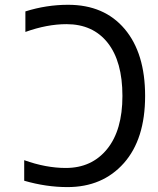

<svg xmlns="http://www.w3.org/2000/svg" viewBox="-20 -762 653 794"><path d="M80.1 -99.6Q169.9 -67.4 252 -67.4Q359.4 -67.4 422.9 -145.5Q486.3 -223.6 486.3 -365.2Q486.3 -507.8 425.3 -585Q364.3 -662.1 254.9 -662.1Q174.8 -662.1 85 -629.9V-714.8Q171.9 -742.2 261.7 -742.2Q411.1 -742.2 495.6 -642.1Q580.1 -542 580.1 -365.2Q580.1 -186.5 492.2 -87.4Q404.3 11.7 258.8 11.7Q170.9 11.7 80.1 -14.6Z"/></svg>

Font: irohakakuC Regular
Style: Regular
Weight: 400
Designer: [Source Han Sans]
Ryoko NISHIZUKA Ë•øÂ°öÊ∂ºÂ≠ê (kana & ideographs); Paul D. Hunt (Latin, Greek & Cyrillic); Wenlong ZHAN
Version: Version 1.001.20160904